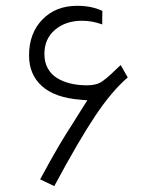

<svg xmlns="http://www.w3.org/2000/svg" viewBox="-20 -630 528 665"><path d="M263.7 -558.1Q208 -558.1 170.9 -527.1Q133.8 -496.1 133.8 -442.9Q133.8 -415 145.3 -393.8Q156.7 -372.6 177.2 -359.9Q197.8 -347.2 224.1 -340.8Q250.5 -334.5 281.7 -334.5Q314 -334.5 333.5 -347.7Q341.8 -353.5 350.6 -360.8Q359.4 -368.2 365.5 -374Q371.6 -379.9 381.6 -389.4Q391.6 -398.9 397.9 -404.8L422.4 -361.8Q367.2 -314.5 309.6 -228.3Q252 -142.1 168 14.6L119.1 -8.8Q139.2 -45.9 153.6 -72Q168 -98.1 184.3 -125.5Q200.7 -152.8 207.5 -163.8Q214.4 -174.8 237.3 -210.9Q260.3 -247.1 269.5 -262.2L282.7 -282.7L258.3 -284.7Q170.4 -291.5 125.5 -331.5Q80.6 -371.6 80.6 -438Q80.6 -514.6 126.7 -562.3Q172.9 -609.9 247.1 -609.9Q297.4 -609.9 334.5 -592.3L334 -545.4Q299.8 -558.1 263.7 -558.1Z"/></svg>

Font: Shabnam Thin FD-WOL
Style: Thin-FD-WOL
Weight: 100
Foundry: DejaVu fonts team - Redesigned by Saber Rastikerdar - Based on Vazir font
Version: Version 5.0.1